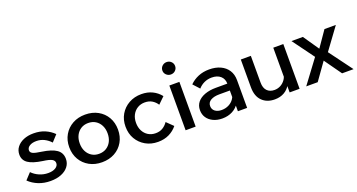

<svg xmlns="http://www.w3.org/2000/svg" viewBox="-45 -1368 3746 2012"><g transform="rotate(-20 1828.5 -362.0)"><path d="M25 -76 90 -146Q124 -111 170.5 -91Q217 -71 268 -71Q320 -71 351 -90.5Q382 -110 382 -141Q382 -169 354.5 -184.5Q327 -200 257 -209Q147 -225 97.5 -259.5Q48 -294 48 -355Q48 -403 76 -439Q104 -475 152 -495Q200 -515 262 -515Q334 -515 389.5 -491Q445 -467 486 -426L421 -355Q390 -389 350 -409Q310 -429 263 -429Q216 -429 187 -410.5Q158 -392 158 -363Q158 -339 184.5 -326.5Q211 -314 278 -305Q388 -289 440 -252.5Q492 -216 492 -148Q492 -99 463 -62Q434 -25 383 -4.5Q332 16 264 16Q191 16 130 -8.5Q69 -33 25 -76Z M838 16Q759 16 697.5 -18Q636 -52 601 -112Q566 -172 566 -250Q566 -327 601 -387Q636 -447 697.5 -481Q759 -515 838 -515Q918 -515 979.5 -481Q1041 -447 1075.5 -387Q1110 -327 1110 -250Q1110 -172 1075.5 -112Q1041 -52 979.5 -18Q918 16 838 16ZM838 -78Q885 -78 920 -100Q955 -122 974.5 -160.5Q994 -199 994 -250Q994 -300 974.5 -338.5Q955 -377 920 -399Q885 -421 838 -421Q792 -421 757 -399Q722 -377 702.5 -338.5Q683 -300 683 -250Q683 -199 702.5 -160.5Q722 -122 757 -100Q792 -78 838 -78Z M1605 -153 1677 -83Q1640 -37 1586 -10.5Q1532 16 1462 16Q1385 16 1324.5 -18.5Q1264 -53 1229 -112.5Q1194 -172 1194 -250Q1194 -327 1229 -386.5Q1264 -446 1325.5 -480.5Q1387 -515 1465 -515Q1533 -515 1586.5 -489Q1640 -463 1677 -416L1605 -346Q1583 -380 1549.5 -400.5Q1516 -421 1469 -421Q1423 -421 1387 -399Q1351 -377 1331 -338.5Q1311 -300 1311 -250Q1311 -200 1331 -161Q1351 -122 1387 -100Q1423 -78 1469 -78Q1516 -78 1549.5 -99Q1583 -120 1605 -153Z M1885 0H1773V-499H1885ZM1829 -602Q1800 -602 1779 -622Q1758 -642 1758 -670Q1758 -700 1779 -720Q1800 -740 1829 -740Q1859 -740 1879.5 -720Q1900 -700 1900 -671Q1900 -642 1879.5 -622Q1859 -602 1829 -602Z M2459 0H2356V-99L2351 -120V-307Q2351 -363 2315 -394.5Q2279 -426 2217 -426Q2172 -426 2133.5 -408Q2095 -390 2067 -358L2003 -428Q2044 -469 2099 -492Q2154 -515 2221 -515Q2292 -515 2345.5 -490.5Q2399 -466 2429 -420Q2459 -374 2459 -310ZM2179 16Q2122 16 2078 -5Q2034 -26 2010 -62Q1986 -98 1986 -146Q1986 -198 2016 -234.5Q2046 -271 2099.5 -290.5Q2153 -310 2223 -310H2363V-233H2233Q2174 -233 2137.5 -212Q2101 -191 2101 -150Q2101 -113 2129 -91.5Q2157 -70 2202 -70Q2245 -70 2281 -88Q2317 -106 2338.5 -137.5Q2360 -169 2363 -210L2399 -193Q2399 -132 2371 -84.5Q2343 -37 2293 -10.5Q2243 16 2179 16Z M3044 0H2933V-96L2932 -124V-499H3044ZM2940 -211 2963 -192Q2966 -131 2941 -84Q2916 -37 2870.5 -10.5Q2825 16 2764 16Q2676 16 2623 -37Q2570 -90 2570 -190V-499H2682V-201Q2682 -141 2712 -109.5Q2742 -78 2794 -78Q2831 -78 2862.5 -95Q2894 -112 2915 -142Q2936 -172 2940 -211Z M3246 0H3118L3311 -259L3135 -499H3262L3382 -324L3503 -499H3630L3454 -259L3646 0H3518L3382 -191Z"/></g></svg>

Font: Wix Madefor Display SemiBold
Style: Regular
Weight: 600
Designer: Dalton Maag Ltd
Foundry: Dalton Maag Ltd
Version: Version 3.100